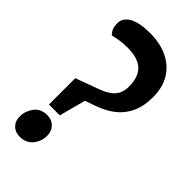

<svg xmlns="http://www.w3.org/2000/svg" viewBox="-219 -722 799 799"><g transform="rotate(45 180.5 -322.5)"><path d="M67 -159V-314L168 -351Q203 -364 220.5 -379Q238 -394 244 -411.5Q250 -429 250 -447Q250 -504 221 -531Q192 -558 131 -558Q105 -558 84.5 -554.5Q64 -551 49 -547Q47 -548 38 -561Q29 -574 29 -601Q29 -630 60 -648.5Q91 -667 155 -667Q213 -667 257 -646.5Q301 -626 326.5 -586Q352 -546 352 -486Q352 -434 334.5 -396Q317 -358 284.5 -332.5Q252 -307 205 -291L162 -276L131 -159ZM76 22Q49 22 32.5 5.5Q16 -11 16 -39Q16 -69 35.5 -96Q55 -123 94 -123Q120 -123 137 -106Q154 -89 154 -63Q154 -28 133 -3Q112 22 76 22Z"/></g></svg>

Font: Faustina
Style: Bold Italic
Weight: 700
Italic angle: -8°
Designer: Alfonso Garcia
Foundry: http://www.omnibus-type.com
Version: Version 1.200